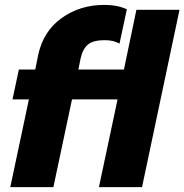

<svg xmlns="http://www.w3.org/2000/svg" viewBox="-20 -764 753 784"><path d="M98 -358H31L57 -480H124L136 -540Q157 -637 232 -690.5Q307 -744 406 -744Q460 -744 498 -726L468 -586Q443 -600 408 -600Q361 -600 339.5 -582.5Q318 -565 309 -525L300 -480H486L537 -724H713L560 0H384L460 -358H274L198 0H22Z"/></svg>

Font: Prompt Bold
Style: Bold Italic
Weight: 700
Italic angle: -12°
Designer: Katatrad Team
Foundry: CadsonDemak
Version: Version 1.000